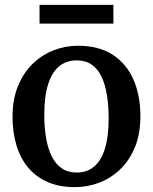

<svg xmlns="http://www.w3.org/2000/svg" viewBox="-20 -758 628 789"><path d="M31.5 -278.5Q31.5 -349.5 53.8 -404Q76 -458.5 114 -495.5Q152 -532.5 200 -551.2Q248 -570 300 -570Q386.5 -570 443.5 -532.8Q500.5 -495.5 528.8 -430.2Q557 -365 557 -280.5Q557 -208.5 534.8 -154Q512.5 -99.5 474.5 -62.8Q436.5 -26 388.2 -7.5Q340 11 288 11Q223.5 11 175.2 -10.2Q127 -31.5 95 -70.2Q63 -109 47.2 -162Q31.5 -215 31.5 -278.5ZM295.5 -49Q337.5 -49 366.8 -73.5Q396 -98 411.2 -147.5Q426.5 -197 426.5 -272Q426.5 -324.5 419.2 -368.2Q412 -412 396.8 -443.8Q381.5 -475.5 356.2 -492.8Q331 -510 295 -510Q253 -510 223.2 -485.5Q193.5 -461 177.8 -411.8Q162 -362.5 162 -287Q162 -234 169.5 -190.2Q177 -146.5 193 -114.8Q209 -83 234.2 -66Q259.5 -49 295.5 -49ZM446 -738V-661H142.5V-738Z"/></svg>

Font: Merriweather SemiBold
Style: Regular
Weight: 600
Version: Version 2.100